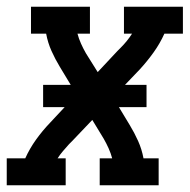

<svg xmlns="http://www.w3.org/2000/svg" viewBox="-44 -550 564 570"><path d="M-24 0V-80H31Q44 -109 63 -135.5Q82 -162 105 -186L148 -232H84V-298H166L134 -351Q120 -374 109 -398.5Q98 -423 93 -450H48V-530H223V-450H186Q190 -435 196.5 -420.5Q203 -406 211 -392L246 -336L305 -399Q307 -401 309.5 -403.5Q312 -406 314 -408Q324 -418 332.5 -428.5Q341 -439 348 -450H324V-530H499V-450H444Q431 -421 412 -394.5Q393 -368 371 -344L327 -298H391V-232H309L341 -179Q355 -156 366 -131.5Q377 -107 382 -80H427V0H252V-80H289Q285 -95 278.5 -109.5Q272 -124 264 -138L230 -194L170 -131Q168 -129 165.5 -126.5Q163 -124 161 -122Q152 -112 143 -101.5Q134 -91 127 -80H151V0Z"/></svg>

Font: Iosevka Curly Slab MdObl
Style: Regular
Weight: 500
Italic angle: -9°
Monospace: yes
Designer: Belleve Invis
Foundry: Belleve Invis
Version: Version 11.0.0; ttfautohint (v1.8.3)